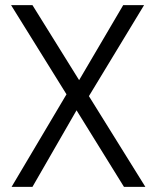

<svg xmlns="http://www.w3.org/2000/svg" viewBox="-20 -725 606 745"><path d="M544 0H461L277 -297L106 0H25L238 -359L23 -705H106L287 -414L458 -705H539L325 -352Z"/></svg>

Font: Ulagadi Sans Light
Style: Regular
Weight: 300
Designer: Ninad Kale (Devanagari), Jonny Pinhorn (Latin)
Foundry: Indian Type Foundry
Version: Version 3.01;March 29, 2020;FontCreator 12.0.0.2522 64-bit; 